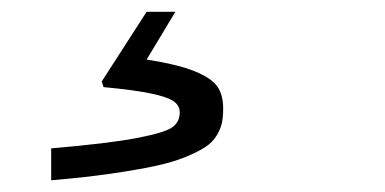

<svg xmlns="http://www.w3.org/2000/svg" viewBox="-20 -41 654 326"><path d="M229 -21H277.8L229 60.1Q282.2 68.4 310.8 80.1Q339.4 91.8 349.1 106Q358.9 120.1 358.9 143.1Q358.9 157.2 356.9 167.2Q355 177.2 348.1 188.7Q341.3 200.2 328.9 208.5Q316.4 216.8 294.9 225.6Q273.4 234.4 242.7 241Q211.9 247.6 168 253.9Q124 260.3 66.9 265.1V210.9Q164.1 202.6 212.2 193.4Q260.3 184.1 272.7 175Q285.2 166 285.2 149.9Q285.2 138.2 274.7 130.9Q264.2 123.5 236.1 117.7Q208 111.8 155.8 106.9L152.8 97.2Z"/></svg>

Font: IntelOne Mono
Style: Italic
Weight: 400
Italic angle: -16°
Designer: Fred Shallcrass
Foundry: Frere-Jones Type LLC
Version: Version 1.200;hotconv 1.1.0;makeotfexe 2.6.0;FJTRelease1.2